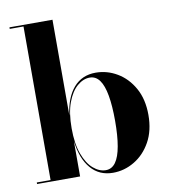

<svg xmlns="http://www.w3.org/2000/svg" viewBox="-84 -822 801 905"><g transform="rotate(-10 316.0 -370.0)"><path d="M384.5 10Q319 10 278.8 -36.8Q238.5 -83.5 228 -168.5V0H22V-7.5H88V-742.5H22V-750H228V-291.5Q238.5 -376.5 278.8 -422.8Q319 -469 384.5 -469Q439 -469 487.2 -440.5Q535.5 -412 565.5 -358.5Q595.5 -305 595.5 -230Q595.5 -155 565.5 -101.2Q535.5 -47.5 487.2 -18.8Q439 10 384.5 10ZM353 -8Q382 -8 400.2 -33.5Q418.5 -59 427.2 -108.8Q436 -158.5 436 -230Q436 -301.5 427.2 -351Q418.5 -400.5 400.2 -425.8Q382 -451 353 -451Q322 -451 293.2 -426.5Q264.5 -402 246.2 -353Q228 -304 228 -230Q228 -156 246.2 -106.8Q264.5 -57.5 293.2 -32.8Q322 -8 353 -8Z"/></g></svg>

Font: Bodoni Moda 28pt
Style: Bold
Weight: 700
Designer: Owen Earl
Foundry: indestructible type
Version: Version 2.005